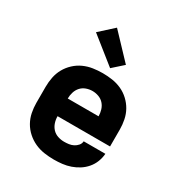

<svg xmlns="http://www.w3.org/2000/svg" viewBox="-184 -904 968 1036"><g transform="rotate(30 300.0 -385.5)"><path d="M303 8Q273 8 242.5 3.5Q212 -1 184.5 -13.5Q157 -26 134 -46.5Q111 -67 96 -93.5Q81 -120 75 -150Q69 -180 69 -210V-310Q69 -340 75 -370Q81 -400 95.5 -426Q110 -452 132.5 -473Q155 -494 182.5 -506.5Q210 -519 240 -523.5Q270 -528 300 -528Q330 -528 360 -523.5Q390 -519 417.5 -506.5Q445 -494 467.5 -473Q490 -452 504.5 -426Q519 -400 525 -370Q531 -340 531 -310V-205H204Q204 -184 210.5 -164.5Q217 -145 230.5 -130.5Q244 -116 263.5 -109.5Q283 -103 303 -103Q318 -103 332.5 -105Q347 -107 360 -113.5Q373 -120 383 -131.5Q393 -143 394 -158H529Q527 -132 517.5 -107.5Q508 -83 491 -63Q474 -43 452 -29Q430 -15 405.5 -6.5Q381 2 355 5Q329 8 303 8ZM396 -315Q396 -335 390 -354.5Q384 -374 371 -388.5Q358 -403 339 -410Q320 -417 300 -417Q280 -417 261 -410Q242 -403 229 -388.5Q216 -374 210 -354.5Q204 -335 204 -315ZM320 -571 157 -701 243 -779 385 -629Z"/></g></svg>

Font: Iosevka Custom Heavy Extended
Style: Regular
Weight: 900
Width: 7
Monospace: yes
Designer: Belleve Invis
Foundry: Belleve Invis
Version: Version 11.2.4; ttfautohint (v1.8.4)